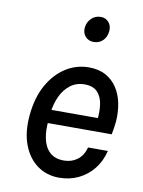

<svg xmlns="http://www.w3.org/2000/svg" viewBox="-84 -783 637 855"><g transform="rotate(10 235.0 -356.0)"><path d="M242.5 12.5Q186 12.5 143.5 -18.5Q101 -49.5 79.8 -106.2Q58.5 -163 66 -240.5Q73.5 -320 105.2 -376.8Q137 -433.5 185 -464Q233 -494.5 289.5 -494.5Q334 -494.5 365.8 -477Q397.5 -459.5 417.2 -429.5Q437 -399.5 444.8 -360.5Q452.5 -321.5 449.5 -278.5Q448 -264.5 445.8 -249Q443.5 -233.5 440.5 -218.5H128.5L153 -235.5Q147 -188 154.8 -149.5Q162.5 -111 186 -88.8Q209.5 -66.5 250.5 -66.5Q285.5 -66.5 311.2 -85.8Q337 -105 347 -142.5H436.5Q425 -95 397.2 -60.2Q369.5 -25.5 329.8 -6.5Q290 12.5 242.5 12.5ZM155.5 -266 136 -279H390.5L366 -267.5Q371 -305.5 366.5 -339.5Q362 -373.5 342.5 -395Q323 -416.5 283.5 -416.5Q246.5 -416.5 219.5 -396Q192.5 -375.5 176.5 -341.5Q160.5 -307.5 155.5 -266ZM289.5 -609.5Q265.5 -609.5 251.5 -625.8Q237.5 -642 240 -666Q242 -689.5 259.2 -707.2Q276.5 -725 303 -725Q324 -725 338 -709.5Q352 -694 350 -668.5Q347 -641 330.2 -625.2Q313.5 -609.5 289.5 -609.5Z"/></g></svg>

Font: Karla Medium
Style: Italic
Weight: 500
Italic angle: -8°
Designer: Jonathan Pinhorn
Version: Version 2.001